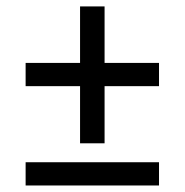

<svg xmlns="http://www.w3.org/2000/svg" viewBox="-20 -569 566 589"><path d="M225.6 -304.7H58.6V-376H225.6V-549.3H300.8V-376H467.8V-304.7H300.8V-129.4H225.6ZM58.6 -71.3H467.8V0H58.6Z"/></svg>

Font: Rye
Style: Regular
Weight: 400
Designer: Nicole Fally
Foundry: Nicole Fally
Version: Version 1.001